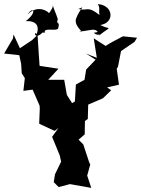

<svg xmlns="http://www.w3.org/2000/svg" viewBox="-28 -915 688 936"><path d="M309 -391 327 -407 298 -452 285 -526H207L257 -580L165 -594L162 -637L155 -745L128 -719L69 -680L38 -747L35 -727L-8 -654L66 -646L75 -604L78 -558L93 -534L86 -472L131 -478L165 -400L166 -387L163 -312L238 -277L257 -291L226 -248L263 -158L270 -127L240 -65L234 -27L258 -3L315 -18H310L417 1L397 -59L412 -113L407 -123L378 -211L355 -234L385 -260L386 -325L400 -335L402 -405L474 -436L514 -475L494 -489L552 -502L541 -580L547 -589L562 -666L628 -711L640 -731L571 -738C543 -722 513 -709 487 -691L429 -728L444 -633L391 -654L438 -624L392 -576L384 -526L342 -503L337 -420L288 -393ZM191 -756C181 -784 252 -759 256 -778C265 -815 247 -791 252 -817C261 -817 232 -871 229 -893C237 -887 212 -849 210 -851C210 -856 158 -897 106 -844C135 -889 155 -854 97 -812C150 -815 165 -787 151 -749C135 -767 140 -717 179 -756ZM429 -755C461 -729 470 -768 454 -741C519 -794 513 -766 461 -793C533 -804 525 -890 449 -895C462 -873 452 -868 457 -842C397 -889 401 -860 354 -871C394 -889 361 -876 342 -822C333 -781 393 -753 358 -761C415 -766 433 -780 449 -759Z"/></svg>

Font: Asimov Aggro
Style: Medium
Weight: 500
Designer: Google
Version: Version 2.000980; 2014